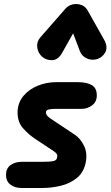

<svg xmlns="http://www.w3.org/2000/svg" viewBox="-20 -937 551 957"><path d="M191.5 0H87.5Q54 0 32 -16.8Q10 -33.5 10 -65Q10 -98 32.8 -114.2Q55.5 -130.5 88.5 -130.5H191.5Q230 -130.5 246.5 -134.2Q263 -138 264.5 -152Q267 -162.5 263 -169.2Q259 -176 248.5 -183L153.5 -246Q122 -267 94.2 -298.5Q66.5 -330 67.5 -381.5Q70 -427.5 97.8 -460Q125.5 -492.5 168.8 -510Q212 -527.5 260 -527.5H367.5Q412 -527.5 437.2 -513Q462.5 -498.5 462.5 -461.5Q462.5 -429.5 439 -412Q415.5 -394.5 388 -394.5H260Q236 -394.5 222.5 -391.2Q209 -388 209 -376.5Q209 -368.5 214.2 -361.5Q219.5 -354.5 232 -346L353.5 -265Q380 -247.5 398 -212Q416 -176.5 408 -130.5Q398.5 -79 363.8 -50.5Q329 -22 282.5 -11Q236 0 191.5 0ZM464 -642.5Q437 -634.5 412.2 -646Q387.5 -657.5 378 -682.5L344.5 -771L290.5 -675Q270.5 -638.5 240.5 -637.2Q210.5 -636 189 -655Q168.5 -674.5 165.5 -702Q162.5 -729.5 181 -750.5L305.5 -893Q316.5 -905.5 330.2 -911.2Q344 -917 358 -917Q375 -917 390.8 -910Q406.5 -903 417 -884.5L498.5 -740Q519 -703.5 505.2 -677.2Q491.5 -651 464 -642.5Z"/></svg>

Font: Edu QLD Hand
Style: Regular
Weight: 400
Designer: Tina and Corey Anderson, Eben Sorkin
Foundry: Sorkin Type Co.
Version: Version 2.000